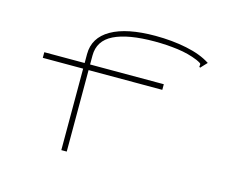

<svg xmlns="http://www.w3.org/2000/svg" viewBox="-94 -813 1189 956"><g transform="rotate(15 500.0 -335.5)"><path d="M291 -420H83V-449H291V-495Q291 -580 370.5 -625.5Q450 -671 597 -671Q683 -671 758.5 -655.5Q834 -640 883 -608L865 -589L852 -575L847 -580Q851 -593 845.5 -597Q840 -601 825 -608Q777 -628 719.5 -635.5Q662 -643 601 -643Q464 -643 391.5 -607.5Q319 -572 319 -495V-449H699V-420H319V0H291Z"/></g></svg>

Font: Inconsolata UltraExpanded ExtraLight
Style: Regular
Weight: 200
Width: 9
Monospace: yes
Designer: Raph Levien, Cyreal, Brenton Simpson
Foundry: Raph Levien, Cyreal, Google
Version: Version 3.001; ttfautohint (v1.8.2.53-6de2)